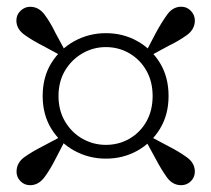

<svg xmlns="http://www.w3.org/2000/svg" viewBox="-20 -652 630 572"><path d="M419.9 -481.6 411.3 -490.7 443.7 -552.9Q460.7 -584.4 477.8 -608.2Q494.8 -632 520.1 -632Q536.9 -632 548.7 -619.6Q560.5 -607.2 560.5 -591.1Q560.5 -564.9 537.2 -547.8Q513.9 -530.8 482.1 -515.4ZM154.3 -366Q154.3 -322.6 174.1 -289.5Q194 -256.4 226.1 -238.4Q258.3 -220.4 295.3 -220.4Q334 -220.4 365.9 -238.9Q397.7 -257.4 416.2 -290.1Q434.7 -322.8 434.7 -366Q434.7 -408.8 416.2 -441.5Q397.7 -474.2 365.9 -492.9Q334 -511.7 295.3 -511.7Q257.7 -511.7 225.4 -492.9Q193 -474.2 173.6 -441.5Q154.3 -408.8 154.3 -366ZM107.1 -366Q107.1 -422.4 133 -464.3Q159 -506.2 202 -529.7Q245.1 -553.2 295.3 -553.2Q346.7 -553.2 388.8 -529.7Q431 -506.2 456.6 -464.3Q482.2 -422.4 482.2 -366Q482.2 -310.4 456.6 -268.3Q431 -226.3 388.8 -202.8Q346.7 -179.4 295.3 -179.4Q245.1 -179.4 202 -202.8Q159 -226.3 133 -268.3Q107.1 -310.4 107.1 -366ZM179.2 -491.2 170.1 -481.9 108.1 -515.4Q77.1 -531 53 -548.3Q28.8 -565.6 28.8 -591.1Q28.8 -608.2 41.3 -620Q53.8 -631.8 69.9 -631.8Q95.4 -631.8 112.9 -608.3Q130.3 -584.9 145.6 -553.2ZM169.8 -249.5 178.4 -242.1 145.6 -178.9Q130.3 -148.2 112.6 -124.2Q94.9 -100.3 69.7 -100.3Q52.8 -100.3 41.1 -112.1Q29.3 -123.9 29.3 -140.2Q29.3 -167.2 52.7 -183.9Q76.1 -200.6 107.9 -216.6ZM410.3 -240.1 419.7 -249.5 481.4 -216.6Q512.9 -200.6 536.7 -183.4Q560.5 -166.2 560.5 -140.7Q560.5 -123.9 548.6 -112.1Q536.6 -100.3 519.8 -100.3Q493.8 -100.3 476.9 -124.1Q460 -147.9 443.7 -178.9Z"/></svg>

Font: Noto Serif JP
Style: Regular
Weight: 200
Designer: Ryoko NISHIZUKA 西塚涼子 (kana & ideographs); Frank Grießhammer (Latin, Greek & Cyrillic); Wenlong ZHANG 张文龙 (bopomofo); San
Foundry: Adobe
Version: Version 2.001;hotconv 1.1.0;makeotfexe 2.6.0